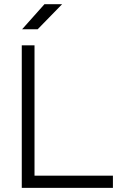

<svg xmlns="http://www.w3.org/2000/svg" viewBox="-20 -914 626 934"><path d="M85.9 0V-693.4H147.9V-59.6H529.3V0ZM87.4 -771.5 196.3 -893.6H282.2L163.1 -771.5Z"/></svg>

Font: Caskaydia Cove Light
Style: Regular
Weight: 300
Monospace: yes
Designer: Aaron Bell
Foundry: Saja Typeworks
Version: Version 4.300; ttfautohint (v1.8.3)